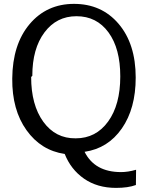

<svg xmlns="http://www.w3.org/2000/svg" viewBox="-20 -753 776 972"><path d="M143.6 -369.1C143.6 -460.9 164.1 -534.2 205.1 -588.9C246.1 -643.6 299.8 -670.9 367.2 -670.9C435.5 -670.9 489.3 -643.6 529.3 -588.9C569.3 -534.2 588.9 -460 588.9 -366.2C588.9 -270.5 568.4 -194.3 527.3 -137.7C486.3 -81.1 431.6 -52.7 363.3 -52.7C294.9 -51.8 240.2 -80.1 199.2 -136.7C158.2 -193.4 137.7 -268.6 137.7 -363.3ZM668.9 106.4C641.6 114.3 616.2 118.2 592.8 118.2C503.9 118.2 442.4 84 408.2 15.6C487.3 3.9 549.8 -35.2 596.7 -102.5C643.6 -169.9 667 -255.9 667 -360.4C667 -474.6 637.7 -565.4 580.1 -632.8C522.5 -700.2 447.3 -733.4 354.5 -733.4C262.7 -733.4 187.5 -699.2 129.9 -630.9C72.3 -562.5 43 -470.7 42 -355.5C41 -249 65.4 -162.1 114.3 -93.8C163.1 -25.4 227.5 14.6 307.6 26.4C328.1 78.1 360.4 120.1 405.3 151.4C450.2 182.6 503.9 198.2 567.4 198.2C608.4 198.2 641.6 193.4 668 183.6Z"/></svg>

Font: Gen Shin Gothic P Normal
Style: Regular
Weight: 300
Designer: [Source Han Sans]
Ryoko NISHIZUKA  (kana & ideographs); Paul D. Hunt (Latin, Greek & Cyrillic); Wenlong ZHANG  (bopomofo
Version: Version 1.002.20150607